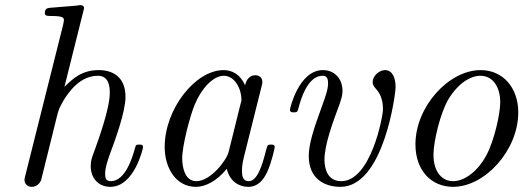

<svg xmlns="http://www.w3.org/2000/svg" viewBox="-20 -714 2033 745"><path d="M75 -15C75 -4 84 11 103 11C124 11 137 -6 140 -17C144 -32 176 -162 183 -190C188 -212 194 -233 199 -255C208 -291 209 -293 227 -325C247 -357 290 -420 360 -420C404 -420 406 -375 406 -354C406 -292 362 -173 348 -133C335 -99 332 -90 332 -69C332 -25 360 11 408 11C501 11 535 -138 535 -143C535 -153 527 -153 520 -153C507 -153 507 -151 503 -136C495 -109 468 -11 410 -11C389 -11 388 -26 388 -40C388 -65 398 -91 406 -115C426 -168 467 -280 467 -338C467 -420 412 -442 363 -442C296 -442 261 -407 230 -377L303 -669C304 -672 306 -680 306 -682C306 -691 300 -694 292 -694C289 -694 279 -693 276 -692L177 -684C165 -683 154 -682 154 -663C154 -652 164 -652 178 -652C226 -652 228 -645 228 -635C228 -632 225 -619 225 -618L77 -28C76 -26 75 -17 75 -15Z M619 -144C619 -59 665 11 740 11C776 11 820 -10 860 -59C871 -10 908 11 943 11C980 11 1001 -14 1016 -45C1034 -83 1046 -141 1046 -143C1046 -153 1038 -153 1031 -153C1019 -153 1018 -152 1012 -130C998 -74 979 -11 945 -11C919 -11 919 -38 919 -52C919 -59 919 -75 926 -103L994 -375C998 -389 998 -391 998 -396C998 -417 981 -422 971 -422C939 -422 932 -388 931 -383C912 -426 880 -442 848 -442C737 -442 619 -290 619 -144ZM687 -100C687 -150 718 -267 736 -309C761 -370 807 -420 848 -420C892 -420 917 -368 917 -326C917 -324 916 -319 914 -313L867 -124C859 -92 797 -11 742 -11C695 -11 687 -70 687 -100Z M1105 -288C1105 -278 1115 -278 1120 -278C1133 -278 1134 -280 1138 -294C1146 -325 1173 -420 1231 -420C1242 -420 1253 -417 1253 -391C1253 -367 1243 -340 1229 -301C1198 -216 1178 -156 1178 -109C1178 -18 1242 11 1301 11C1469 11 1515 -350 1515 -376C1515 -411 1503 -442 1474 -442C1451 -442 1426 -419 1426 -396C1426 -383 1433 -376 1439 -369C1463 -343 1466 -311 1466 -290C1466 -262 1419 -11 1304 -11C1250 -11 1239 -61 1239 -94C1239 -152 1271 -239 1298 -311C1303 -327 1309 -342 1309 -361C1309 -411 1276 -442 1233 -442C1140 -442 1105 -294 1105 -288Z M1592 -154C1592 -51 1655 11 1738 11C1862 11 1991 -131 1991 -278C1991 -373 1932 -442 1845 -442C1721 -442 1592 -300 1592 -154ZM1662 -114C1662 -164 1688 -275 1720 -329C1757 -390 1805 -420 1844 -420C1893 -420 1921 -376 1921 -317C1921 -274 1899 -171 1867 -111C1838 -56 1787 -11 1738 -11C1699 -11 1662 -42 1662 -114Z"/></svg>

Font: CMU Serif
Style: Italic
Weight: 500
Italic angle: -14.04°
Version: Version 0.7.0